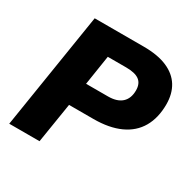

<svg xmlns="http://www.w3.org/2000/svg" viewBox="-157 -858 1005 1010"><g transform="rotate(30 345.0 -352.5)"><path d="M25 0 137 -705H435Q521 -705 577.5 -680.5Q634 -656 662 -610.5Q690 -565 690 -501Q690 -419 656.5 -361Q623 -303 557 -273Q491 -243 396 -243H248L209 0ZM270 -384H403Q458 -384 486.5 -410Q515 -436 515 -485Q515 -526 489.5 -545Q464 -564 410 -564H298Z"/></g></svg>

Font: Nunito Sans 12pt Black
Style: Italic
Weight: 900
Italic angle: -9°
Designer: Vernon Adams
Foundry: Vernon Adams
Version: Version 3.101;gftools[0.9.27]